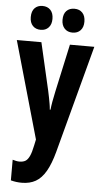

<svg xmlns="http://www.w3.org/2000/svg" viewBox="-64 -787 566 1066"><g transform="rotate(5 219.0 -254.0)"><path d="M3 -547H140L201 -282Q205 -264 208.5 -246Q212 -228 215 -210.5Q218 -193 219 -178H223Q225 -198 229.5 -223.5Q234 -249 241 -281L299 -547H435L275 53Q257 120 233 161.5Q209 203 176.5 221.5Q144 240 99 240Q83 240 68 238Q53 236 38 232V117Q48 120 57.5 122Q67 124 76 124Q96 124 109 116.5Q122 109 132 88Q142 67 150 27L157 -6ZM69 -681Q69 -714 85.5 -731Q102 -748 129 -748Q157 -748 173.5 -730.5Q190 -713 190 -681Q190 -650 173.5 -632.5Q157 -615 130 -615Q102 -615 85.5 -632.5Q69 -650 69 -681ZM246 -681Q246 -714 262.5 -731Q279 -748 307 -748Q335 -748 351.5 -730.5Q368 -713 368 -681Q368 -650 351.5 -632.5Q335 -615 307 -615Q279 -615 262.5 -633Q246 -651 246 -681Z"/></g></svg>

Font: Noto Sans Display ExtraCondensed
Style: Bold
Weight: 700
Width: 2
Designer: Monotype Design Team
Foundry: Monotype Imaging Inc.
Version: Version 2.003